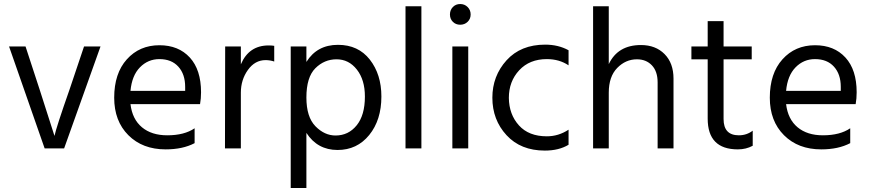

<svg xmlns="http://www.w3.org/2000/svg" viewBox="-20 -738 4328 955"><path d="M299 0H202L25 -507H107L177 -293L251 -62Q260 -105 326 -293L398 -507H480Z M948 -26Q889 5 804 5Q689 5 618.5 -65.5Q548 -136 548 -252Q548 -373 611 -443Q674 -513 773 -513Q868 -513 924 -452Q980 -391 980 -279Q980 -247 975 -220H629Q638 -145 686 -105Q734 -65 812 -65Q897 -65 948 -100ZM773 -444Q716 -444 676 -403Q636 -362 629 -286H901V-306Q901 -369 867 -406.5Q833 -444 773 -444Z M1178 0H1099L1100 -507H1178V-418Q1218 -512 1316 -512Q1334 -512 1344 -510V-432Q1323 -439 1301 -439Q1248 -439 1213 -390Q1178 -341 1178 -277Z M1504 197H1426V-507H1504V-430Q1557 -515 1661 -515Q1762 -515 1819.5 -441.5Q1877 -368 1877 -258Q1877 -141 1816.5 -66.5Q1756 8 1659 8Q1559 8 1504 -77ZM1504 -253Q1504 -156 1549 -110Q1594 -64 1649 -64Q1713 -64 1754 -114.5Q1795 -165 1795 -258Q1795 -341 1755 -392Q1715 -443 1654 -443Q1593 -443 1548.5 -398.5Q1504 -354 1504 -253Z M2076 0H1997V-707H2076Z M2309 0H2230V-507H2309ZM2306 -703Q2321 -688 2321 -666Q2321 -644 2306 -629.5Q2291 -615 2269 -615Q2247 -615 2232.5 -629.5Q2218 -644 2218 -666Q2218 -688 2232.5 -703Q2247 -718 2269 -718Q2291 -718 2306 -703Z M2808 -18Q2760 11 2690 11Q2570 11 2499.5 -65.5Q2429 -142 2429 -252Q2429 -360 2499.5 -438Q2570 -516 2692 -516Q2757 -516 2808 -488V-413Q2762 -444 2700 -444Q2614 -444 2562.5 -388.5Q2511 -333 2511 -251Q2512 -169 2561 -114.5Q2610 -60 2700 -60Q2758 -60 2808 -93Z M3330 0H3251V-328Q3251 -383 3222.5 -413Q3194 -443 3148 -443Q3092 -443 3050 -400Q3008 -357 3008 -277V0H2930V-707H3008V-419Q3053 -514 3168 -514Q3241 -514 3285.5 -469Q3330 -424 3330 -347Z M3724 -13Q3691 5 3650 5Q3500 5 3500 -148V-443H3419V-507H3500V-633H3579V-507H3719V-443H3579V-146Q3579 -65 3655 -65Q3694 -65 3724 -88Z M4209 -26Q4150 5 4065 5Q3950 5 3879.5 -65.5Q3809 -136 3809 -252Q3809 -373 3872 -443Q3935 -513 4034 -513Q4129 -513 4185 -452Q4241 -391 4241 -279Q4241 -247 4236 -220H3890Q3899 -145 3947 -105Q3995 -65 4073 -65Q4158 -65 4209 -100ZM4034 -444Q3977 -444 3937 -403Q3897 -362 3890 -286H4162V-306Q4162 -369 4128 -406.5Q4094 -444 4034 -444Z"/></svg>

Font: Hind Guntur
Style: Regular
Weight: 400
Designer: Manushi Parikh, Hitesh Malaviya
Foundry: Indian Type Foundry
Version: Version 1.002;PS 1.0;hotconv 1.0.86;makeotf.lib2.5.63406; tt